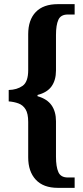

<svg xmlns="http://www.w3.org/2000/svg" viewBox="-20 -780 401 926"><path d="M259 126Q189 126 152.5 86.5Q116 47 116 -21V-192Q116 -232 103.5 -252.5Q91 -273 69.5 -281Q48 -289 22 -291V-346Q62 -347 89 -366Q116 -385 116 -442V-615Q116 -684 152.5 -722Q189 -760 259 -760H340V-710H307Q273 -710 261.5 -684.5Q250 -659 250 -611V-440Q250 -394 229 -364Q208 -334 161 -322V-316Q207 -303 228.5 -272.5Q250 -242 250 -195V-24Q250 24 261.5 50Q273 76 307 76H340V126Z"/></svg>

Font: Noto Serif Hebrew ExtraCondensed
Style: Bold
Weight: 700
Width: 2
Designer: Monotype Design Team
Foundry: Monotype Imaging Inc.
Version: Version 2.004; ttfautohint (v1.8.4.7-5d5b)